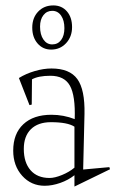

<svg xmlns="http://www.w3.org/2000/svg" viewBox="-20 -666 426 709"><path d="M28.8 -109.9Q28.8 -172.4 66.2 -207.3Q103.5 -242.2 169.9 -242.2Q214.8 -242.2 255.9 -226.1Q258.8 -312.5 238.3 -349.4Q217.8 -386.2 166 -386.2Q122.1 -386.2 98.1 -373L97.2 -279.8L88.9 -277.8L49.8 -377.9Q75.7 -394 108.4 -403.6Q141.1 -413.1 169.9 -413.1Q237.3 -413.1 265.6 -374Q293.9 -335 292 -245.1L287.1 -40L383.8 -48.8L386.2 -41L254.9 22.9V-19Q232.4 -1 202.4 9.5Q172.4 20 145 20Q95.2 20 62 -16.8Q28.8 -53.7 28.8 -109.9ZM67.9 -116.2Q67.9 -65.9 92.8 -37.4Q117.7 -8.8 163.1 -8.8Q182.1 -8.8 209 -19.8Q235.8 -30.8 254.9 -46.9V-198.2Q229.5 -214.8 168 -214.8Q120.6 -214.8 94.2 -189Q67.9 -163.1 67.9 -116.2ZM99.1 -564Q99.1 -600.1 120.8 -623Q142.6 -646 176.8 -646Q208 -646 227.1 -624Q246.1 -602.1 246.1 -565.9Q246.1 -530.3 224.1 -506.6Q202.1 -482.9 168.9 -482.9Q138.2 -482.9 118.7 -505.6Q99.1 -528.3 99.1 -564ZM127.9 -567.9Q127.9 -538.1 140.4 -520Q152.8 -502 172.9 -502Q193.4 -502 205.6 -518.1Q217.8 -534.2 217.8 -562Q217.8 -590.8 205.6 -608.4Q193.4 -626 172.9 -626Q152.8 -626 140.4 -610.1Q127.9 -594.2 127.9 -567.9Z"/></svg>

Font: Halibut Cnd Thin
Style: Regular
Weight: 250
Width: 3
Designer: Matteo Maggi
Foundry: Collletttivo
Version: Version 3.080 | FøM Fix